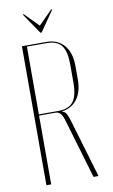

<svg xmlns="http://www.w3.org/2000/svg" viewBox="-94 -902 561 951"><g transform="rotate(-10 186.0 -426.5)"><path d="M184 -699Q239 -699 271.5 -661.5Q304 -624 304 -556V-489Q304 -426 276 -389.5Q248 -353 200 -347V-345Q212 -343 219.5 -331.5Q227 -320 235 -293L322 0H297L210 -294Q202 -323 192 -334.5Q182 -346 166 -346H84V0H60V-699ZM280 -569Q280 -634 258 -663.5Q236 -693 183 -693H84V-352H182Q235 -352 257.5 -382Q280 -412 280 -477ZM97 -853 165 -784 234 -853H240L168 -749H162L91 -853Z"/></g></svg>

Font: Moniqa Thin Display
Style: Regular
Weight: 100
Designer: Rajesh Rajput
Foundry: Rajesh Rajput
Version: Version 1.000